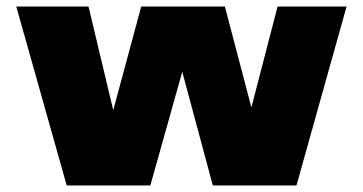

<svg xmlns="http://www.w3.org/2000/svg" viewBox="-20 -570 1115 590"><path d="M185 0 30 -550H252L328 -231.5L414 -550H671L752.5 -240L833 -550H1045L891 0H634L540 -349.5L442 0Z"/></svg>

Font: Encode Sans Exp Black
Style: Regular
Weight: 900
Width: 7
Designer: Multiple Designers
Foundry: Impallari Type
Version: Version 3.002; ttfautohint (v1.8.3) -l 8 -r 50 -G 200 -x 14 